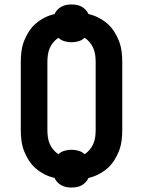

<svg xmlns="http://www.w3.org/2000/svg" viewBox="-20 -797 640 859"><path d="M300 42Q288 42 277 40Q266 38 255.5 32.5Q245 27 237 18.5Q229 10 224 -1Q201 -6 179.5 -17Q158 -28 140 -43.5Q122 -59 109 -79.5Q96 -100 87.5 -122Q79 -144 76 -168Q73 -192 73 -215V-520Q73 -543 76 -567Q79 -591 87.5 -613Q96 -635 109 -655.5Q122 -676 140 -691.5Q158 -707 179.5 -718Q201 -729 224 -734Q229 -745 237 -753.5Q245 -762 255.5 -767.5Q266 -773 277 -775Q288 -777 300 -777Q312 -777 323 -775Q334 -773 344.5 -767.5Q355 -762 363 -753.5Q371 -745 376 -734Q399 -729 420.5 -718Q442 -707 460 -691.5Q478 -676 491 -655.5Q504 -635 512.5 -613Q521 -591 524 -567Q527 -543 527 -520V-215Q527 -192 524 -168Q521 -144 512.5 -122Q504 -100 491 -79.5Q478 -59 460 -43.5Q442 -28 420.5 -17Q399 -6 376 -1Q371 10 363 18.5Q355 27 344.5 32.5Q334 38 323 40Q312 42 300 42ZM359 -107Q372 -116 382 -128Q392 -140 398 -154.5Q404 -169 406 -184.5Q408 -200 408 -215V-520Q408 -535 406 -550.5Q404 -566 398 -580.5Q392 -595 382 -607Q372 -619 359 -628Q347 -617 331.5 -612.5Q316 -608 300 -608Q284 -608 268.5 -612.5Q253 -617 241 -628Q228 -619 218 -607Q208 -595 202 -580.5Q196 -566 194 -550.5Q192 -535 192 -520V-215Q192 -200 194 -184.5Q196 -169 202 -154.5Q208 -140 218 -128Q228 -116 241 -107Q253 -118 268.5 -122.5Q284 -127 300 -127Q316 -127 331.5 -122.5Q347 -118 359 -107Z"/></svg>

Font: Iosevka Aile
Style: Bold
Weight: 700
Designer: Belleve Invis
Foundry: Belleve Invis
Version: Version 28.0.1; ttfautohint (v1.8.4)